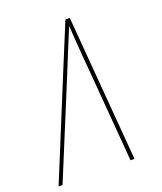

<svg xmlns="http://www.w3.org/2000/svg" viewBox="-136 -824 772 913"><g transform="rotate(-20 250.0 -367.5)"><path d="M2 0 203 -490 304 -735H326L386 0H366L326 -490Q321 -542 317.5 -594.5Q314 -647 310 -700Q288 -647 266.5 -594.5Q245 -542 224 -490L22 0Z"/></g></svg>

Font: Iosevka Thin
Style: Italic
Weight: 100
Italic angle: -9°
Monospace: yes
Designer: Belleve Invis
Foundry: Belleve Invis
Version: Version 32.5.0; ttfautohint (v1.8.4)